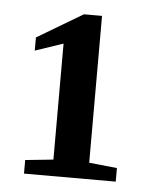

<svg xmlns="http://www.w3.org/2000/svg" viewBox="-38 -692 376 465"><g transform="rotate(5 149.5 -459.5)"><path d="M192 -301 260 -294V-261H37V-294L105 -301V-583L37 -560V-592L148 -658H192Z"/></g></svg>

Font: Libra Serif Modern
Style: Bold
Weight: 700
Designer: Stefan Peev, Context Ltd
Foundry: Ascender Corporation
Version: Version 1.000